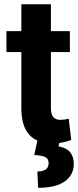

<svg xmlns="http://www.w3.org/2000/svg" viewBox="-20 -678 376 922"><path d="M163 224 159.5 145.5Q213.5 145.5 213.5 105Q213.5 85 198.2 76.8Q183 68.5 144.5 66.5L159.5 -3H160Q135.5 -13.5 119.5 -32Q82.5 -74 82.5 -159V-428H11V-528.5H82.5V-657.5H224.5V-528.5H315.5V-428H224.5V-159.5Q224.5 -128.5 236.2 -115.5Q248 -102.5 269 -102.5Q290 -102.5 310 -108L322 -6.5Q296 4.5 264.5 8.5L261 25Q334 37 334.5 109.5Q334.5 143 316 169Q297.5 195 259.5 209.5Q221.5 224 163 224Z"/></svg>

Font: Roberto Sans
Style: Bold
Weight: 700
Designer: Google (font) & Cristiano Sobral (main changes)
Version: Version 1.000;October 12, 2021;FontCreator 14.0.0.2814 64-bi